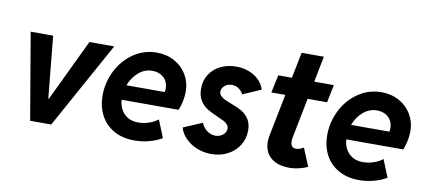

<svg xmlns="http://www.w3.org/2000/svg" viewBox="-64 -907 2551 1143"><g transform="rotate(10 1211.0 -335.5)"><path d="M68.8 -522.9H204.6L241.2 -148.9H245.1L423.8 -522.9H573.7L285.2 0H157.7Z M556.2 -224.6Q556.2 -303.2 592 -374Q627.9 -444.8 690.9 -487.8Q753.9 -530.8 831.1 -530.8Q891.1 -530.8 939 -504.2Q986.8 -477.5 1013.4 -431.9Q1040 -386.2 1040 -331.1Q1040 -303.2 1033.4 -272.5Q1026.9 -241.7 1017.1 -217.8H672.4Q676.3 -165 708.3 -133.3Q740.2 -101.6 793 -101.6Q825.7 -101.6 858.2 -112.8Q890.6 -124 911.1 -141.1L954.1 -35.2Q918.5 -14.6 875.5 -3.4Q832.5 7.8 788.6 7.8Q717.3 7.8 664.8 -21.5Q612.3 -50.8 584.2 -103.3Q556.2 -155.8 556.2 -224.6ZM917 -307.6Q919.4 -317.4 919.4 -329.1Q919.4 -355.5 907.2 -376Q895 -396.5 873 -408Q851.1 -419.4 823.7 -419.4Q777.3 -419.4 740.5 -387.9Q703.6 -356.4 685.5 -307.6Z M1058.6 -118.2 1172.9 -167Q1181.6 -142.1 1205.6 -123Q1229.5 -104 1258.8 -104Q1276.4 -104 1291.3 -111.6Q1306.2 -119.1 1314.7 -131.3Q1323.2 -143.6 1323.2 -157.7Q1323.2 -171.9 1314.2 -182.1Q1305.2 -192.4 1291.5 -199.7Q1277.8 -207 1252.4 -217.8Q1213.4 -234.4 1188.2 -249.8Q1163.1 -265.1 1144.8 -293.5Q1126.5 -321.8 1126.5 -365.2Q1126.5 -414.6 1150.6 -452.1Q1174.8 -489.7 1216.8 -510.3Q1258.8 -530.8 1310.5 -530.8Q1355 -530.8 1391.4 -515.9Q1427.7 -501 1451.2 -476.3Q1474.6 -451.7 1483.4 -421.9L1373.5 -374Q1363.8 -393.6 1345.9 -406.2Q1328.1 -418.9 1304.2 -418.9Q1286.1 -418.9 1272.2 -411.6Q1258.3 -404.3 1250.5 -392.3Q1242.7 -380.4 1242.7 -367.7Q1242.7 -353.5 1252.2 -343.3Q1261.7 -333 1276.4 -325.9Q1291 -318.8 1316.4 -309.1Q1356.4 -294.4 1382.3 -280Q1408.2 -265.6 1427 -238.3Q1445.8 -210.9 1445.8 -167.5Q1445.8 -117.7 1420.4 -77.6Q1395 -37.6 1351.1 -14.9Q1307.1 7.8 1253.4 7.8Q1206.1 7.8 1164.8 -9.3Q1123.5 -26.4 1095.7 -55.4Q1067.9 -84.5 1058.6 -118.2Z M1572.3 -123Q1572.3 -139.6 1576.2 -160.2L1627 -415.5H1542.5L1565.4 -522.9H1647.9L1679.2 -679.2H1813.5L1782.7 -522.9H1901.4L1879.4 -415.5H1761.7L1714.4 -174.8Q1711.9 -164.1 1711.9 -150.9Q1711.9 -110.8 1745.1 -110.8Q1757.3 -110.8 1770 -115.7Q1782.7 -120.6 1790.5 -126L1835.4 -17.1Q1814 -6.8 1783.7 0.5Q1753.4 7.8 1726.6 7.8Q1675.3 7.8 1640.6 -9Q1606 -25.9 1589.1 -55.4Q1572.3 -85 1572.3 -123Z M1914.1 -224.6Q1914.1 -303.2 1950 -374Q1985.8 -444.8 2048.8 -487.8Q2111.8 -530.8 2189 -530.8Q2249 -530.8 2296.9 -504.2Q2344.7 -477.5 2371.3 -431.9Q2397.9 -386.2 2397.9 -331.1Q2397.9 -303.2 2391.4 -272.5Q2384.8 -241.7 2375 -217.8H2030.3Q2034.2 -165 2066.2 -133.3Q2098.1 -101.6 2150.9 -101.6Q2183.6 -101.6 2216.1 -112.8Q2248.5 -124 2269 -141.1L2312 -35.2Q2276.4 -14.6 2233.4 -3.4Q2190.4 7.8 2146.5 7.8Q2075.2 7.8 2022.7 -21.5Q1970.2 -50.8 1942.1 -103.3Q1914.1 -155.8 1914.1 -224.6ZM2274.9 -307.6Q2277.3 -317.4 2277.3 -329.1Q2277.3 -355.5 2265.1 -376Q2252.9 -396.5 2231 -408Q2209 -419.4 2181.6 -419.4Q2135.3 -419.4 2098.4 -387.9Q2061.5 -356.4 2043.5 -307.6Z"/></g></svg>

Font: Reddit Sans Fudge
Style: Bold
Weight: 700
Italic angle: -11.25°
Designer: Stephen Hutchings
Version: Version 1.013